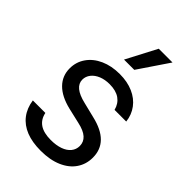

<svg xmlns="http://www.w3.org/2000/svg" viewBox="-229 -853 954 954"><g transform="rotate(45 248.0 -376.5)"><path d="M254.9 -465.8Q222.7 -465.8 197.3 -455.6Q171.9 -445.3 157.2 -426.8Q142.6 -408.2 142.6 -385.7Q142.6 -359.4 165 -340.8Q187.5 -322.3 233.4 -311.5L312.5 -292Q383.8 -275.4 418.9 -239.7Q454.1 -204.1 454.1 -148.4Q454.1 -102.5 429.7 -66.4Q405.3 -30.3 358.4 -9.8Q311.5 10.7 246.1 10.7Q186.5 10.7 143.6 -6.3Q100.6 -23.4 74.7 -57.1Q48.8 -90.8 42 -138.7H129.9Q137.7 -100.6 166 -81.5Q194.3 -62.5 244.1 -62.5Q281.2 -62.5 309.1 -72.3Q336.9 -82 352.1 -100.6Q367.2 -119.1 367.2 -143.6Q367.2 -171.9 346.2 -190.9Q325.2 -210 280.3 -219.7L200.2 -238.3Q130.9 -254.9 94.7 -291.5Q58.6 -328.1 58.6 -380.9Q58.6 -425.8 83.5 -461.4Q108.4 -497.1 152.8 -517.1Q197.3 -537.1 254.9 -537.1Q308.6 -537.1 349.6 -519Q390.6 -501 415 -468.3Q439.5 -435.5 444.3 -392.6H362.3Q353.5 -427.7 326.7 -446.8Q299.8 -465.8 254.9 -465.8ZM302.7 -762.7H399.4L291 -602.5H218.8Z"/></g></svg>

Font: WEMIX Pretendard Variable
Style: Regular
Weight: 400
Designer: Base glyphs from Inter by Rasmus Andersson; Hangeul glyphs from Noto Sans CJK(Source Han Sans) by Jang Soo-young and Kan
Foundry: Kil Hyung-jin
Version: Version 1.000;Glyphs 3.2 (3208)